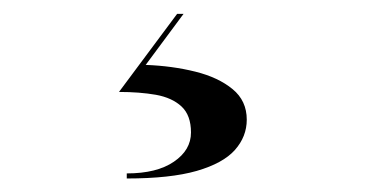

<svg xmlns="http://www.w3.org/2000/svg" viewBox="-20 -22 540 284"><path d="M167.5 242V234.5Q212 234.5 237.2 217.2Q262.5 200 262.5 174Q262.5 148.5 248.5 135.5Q234.5 122.5 210.5 118.2Q186.5 114 156 114L242 -1.5H251.5L195.5 74Q235 75.5 269 84Q303 92.5 324 109.8Q345 127 345 155Q345 180 327.5 199.8Q310 219.5 271 230.8Q232 242 167.5 242Z"/></svg>

Font: BodoniModa_28ptMedium
Style: Regular
Weight: 500
Designer: Owen Earl
Foundry: indestructible type
Version: Version 2.004